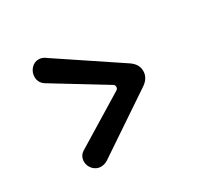

<svg xmlns="http://www.w3.org/2000/svg" viewBox="-122 -758 885 853"><g transform="rotate(-30 320.0 -332.0)"><path d="M168 -56C182 -56 194 -60 205 -67L510 -272C533 -288 544 -308 544 -331C544 -354 533 -373 510 -389L203 -594C192 -603 180 -608 166 -608C137 -608 112 -581 112 -549C112 -528 121 -513 138 -502L400 -342C403 -339 405 -335 405 -330C405 -325 403 -320 400 -317L138 -157C122 -147 114 -132 114 -112C114 -83 139 -56 168 -56Z"/></g></svg>

Font: Dongle
Style: Bold
Weight: 700
Designer: Yanghee Ryu
Foundry: Yanghee Ryu
Version: Version 2.000